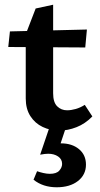

<svg xmlns="http://www.w3.org/2000/svg" viewBox="-20 -546 424 813"><path d="M231 7Q193 7 160.5 -8.5Q128 -24 108.5 -54.5Q89 -85 89 -129V-401L131 -510L205 -526V-151Q205 -113 222 -96Q239 -79 264 -79Q281 -79 300.5 -84.5Q320 -90 339 -102L371 -53Q341 -22 304 -7.5Q267 7 231 7ZM341 -345 15 -347 22 -413 348 -421ZM187 0H257L230 81L183 72Q193 67 207.5 64Q222 61 238 61Q285 61 314.5 85.5Q344 110 344 151Q344 194 310 220.5Q276 247 220 247Q191 247 166.5 239Q142 231 122 215L137 179Q148 183 163 186.5Q178 190 191 190Q219 190 231 176.5Q243 163 243 148Q243 128 226 116.5Q209 105 184 105Q178 105 169 106Q160 107 150 109Z"/></svg>

Font: Ysabeau
Style: Bold
Weight: 700
Designer: Christian Thalmann (Catharsis Fonts)
Version: Version 2.000;gftools[0.9.27.dev2+g8671c4b]